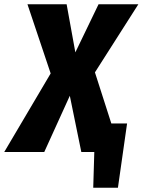

<svg xmlns="http://www.w3.org/2000/svg" viewBox="-66 -714 670 902"><path d="M457 -134H531L488 168H372L377 0H316L262 -264L142 0H-46L172 -369L63 -694H247L288 -468L397 -694H584L380 -374Z"/></svg>

Font: Fira Sans Condensed ExtraBold
Style: Italic
Weight: 800
Width: 3
Italic angle: -8°
Designer: bBox Type GmbH & Carrois Corporate GbR & Edenspiekermann AG
Foundry: bBox Type GmbH & Carrois Corporate GbR & Edenspiekermann AG
Version: Version 4.301